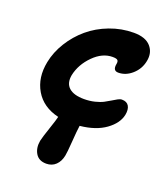

<svg xmlns="http://www.w3.org/2000/svg" viewBox="-149 -737 915 1044"><g transform="rotate(20 308.0 -215.0)"><path d="M240.2 201.2Q196.8 201.2 178 169.9Q159.2 138.7 167 95.2Q171.9 72.8 191.7 14.6Q211.4 -43.5 214.8 -60.1Q122.1 -82 80.1 -153.3Q38.1 -224.6 57.1 -319.8Q69.3 -381.3 104.5 -438Q139.6 -494.6 190.2 -537.4Q240.7 -580.1 307.6 -605.5Q374.5 -630.9 445.8 -630.9Q513.7 -630.9 544.2 -595.9Q574.7 -561 564 -509.8Q554.7 -462.4 518.6 -430.2Q482.4 -397.9 439 -397.9Q406.7 -397.9 414.1 -438Q417.5 -453.6 411.4 -460.7Q405.3 -467.8 381.8 -467.8Q322.8 -467.8 271.5 -416Q220.2 -364.3 206.1 -298.8Q197.3 -250 225.3 -224.6Q253.4 -199.2 313 -199.2Q345.7 -199.2 374.5 -206.3Q403.3 -213.4 422.4 -223.4Q441.4 -233.4 457 -243.2Q472.7 -252.9 485.6 -260Q498.5 -267.1 508.8 -267.1Q537.6 -267.1 549.1 -247.6Q560.5 -228 554.2 -195.8Q543.5 -144 487.8 -103.8Q432.1 -63.5 340.8 -54.2Q336.4 -25.4 331.8 40.3Q327.1 106 323.2 124Q316.4 159.2 294.7 180.2Q272.9 201.2 240.2 201.2Z"/></g></svg>

Font: Shantell Sans Irregular
Style: Bold Italic
Weight: 700
Italic angle: -11.31°
Designer: Stephen Nixon, Anya Danilova, Shantell Martin
Foundry: Arrow Type
Version: Version 1.006;[9816181b4]